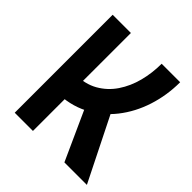

<svg xmlns="http://www.w3.org/2000/svg" viewBox="-187 -827 961 961"><g transform="rotate(45 293.0 -346.5)"><path d="M134.8 -220.7 143.6 -350.1Q212.9 -350.1 263.4 -378.9Q314 -407.7 346.9 -456.5Q379.9 -505.4 395.8 -566.7Q411.6 -627.9 411.6 -693.4H542.5Q542.5 -601.1 515.1 -516.1Q487.8 -431.2 435.3 -364.5Q382.8 -297.9 307.1 -259.3Q231.4 -220.7 134.8 -220.7ZM64.9 0V-693.4H193.8V0ZM416.5 0 277.3 -307.1 397.5 -356.9 575.7 0Z"/></g></svg>

Font: Cascadia Mono
Style: Regular
Weight: 400
Monospace: yes
Designer: Aaron Bell
Foundry: Saja Typeworks
Version: Version 2404.023